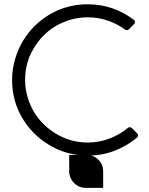

<svg xmlns="http://www.w3.org/2000/svg" viewBox="-20 -737 701 906"><path d="M601.6 -132.8Q608.4 -127 615.2 -120.1Q621.1 -113.3 627.9 -106.4Q631.8 -103.5 631.8 -97.7Q631.8 -92.8 627.9 -88.9Q580.1 -48.8 520.5 -25.4Q460.9 -2.9 394.5 -2.9Q342.8 -2.9 294.9 -16.6Q247.1 -30.3 206.1 -56.6Q129.9 -103.5 83 -183.6Q37.1 -263.7 37.1 -359.4Q37.1 -360.4 37.1 -360.4Q37.1 -412.1 51.8 -460Q65.4 -506.8 90.8 -547.9Q137.7 -624 217.8 -670.9Q297.9 -716.8 394.5 -716.8Q456.1 -716.8 511.7 -697.3Q567.4 -677.7 612.3 -642.6Q617.2 -639.6 617.2 -633.8Q617.2 -627.9 613.3 -624Q604.5 -615.2 586.9 -597.7Q584 -594.7 579.1 -594.7Q575.2 -593.8 571.3 -596.7Q534.2 -624 489.3 -639.6Q444.3 -655.3 394.5 -655.3Q351.6 -655.3 311.5 -643.6Q272.5 -631.8 238.3 -611.3Q174.8 -571.3 136.7 -504.9Q97.7 -437.5 98.6 -358.4Q98.6 -315.4 111.3 -275.4Q123 -236.3 144.5 -202.1Q184.6 -139.6 252 -101.6Q318.4 -63.5 398.4 -64.5Q451.2 -65.4 499 -84Q546.9 -102.5 585 -134.8Q588.9 -136.7 592.8 -136.7Q597.7 -136.7 601.6 -132.8ZM311.5 71.3Q311.5 39.1 334 16.6Q356.4 -5.9 388.7 -5.9Q420.9 -5.9 444.3 16.6Q466.8 39.1 466.8 71.3Q466.8 88.9 466.8 111.3Q466.8 133.8 466.8 149.4Q466.8 149.4 435.5 149.4Q404.3 149.4 388.7 149.4Q356.4 149.4 334 127Q311.5 104.5 311.5 71.3ZM462.9 71.3Q462.9 103.5 439.5 127Q417 149.4 384.8 149.4Q352.5 149.4 330.1 127Q306.6 103.5 306.6 71.3Q306.6 67.4 306.6 62.5Q306.6 48.8 306.6 32.2Q306.6 9.8 306.6 -5.9Q306.6 -5.9 309.6 -5.9Q315.4 -5.9 338.9 -5.9Q370.1 -5.9 384.8 -5.9Q417 -5.9 439.5 16.6Q462.9 39.1 462.9 71.3Z"/></svg>

Font: Citrica
Style: Regular
Weight: 400
Designer: Mario Otalvaro
Version: Version 1.0